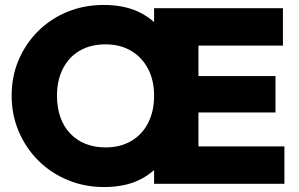

<svg xmlns="http://www.w3.org/2000/svg" viewBox="-20 -742 1206 775"><path d="M400 13Q322 13 254 -15Q186 -43 135.5 -93Q85 -143 56 -210.5Q27 -278 27 -356Q27 -434 55.5 -500.5Q84 -567 134.5 -617Q185 -667 252.5 -694.5Q320 -722 398 -722Q480 -722 538.5 -694.5Q597 -667 635 -617Q673 -567 691.5 -500Q710 -433 710 -355Q710 -277 691.5 -210Q673 -143 635.5 -92.5Q598 -42 539.5 -14.5Q481 13 400 13ZM406 -147Q466 -147 510 -173Q554 -199 578 -246Q602 -293 602 -356Q602 -418 577.5 -464.5Q553 -511 509 -537Q465 -563 406 -563Q346 -563 302 -537.5Q258 -512 234 -465Q210 -418 210 -356Q210 -308 223.5 -269.5Q237 -231 263 -203.5Q289 -176 325 -161.5Q361 -147 406 -147ZM602 0V-709H781V0ZM743 0V-151H1128V0ZM743 -288V-435H1092V-288ZM743 -558V-709H1122V-558Z"/></svg>

Font: Outfit ExtraBold
Style: Regular
Weight: 800
Designer: Rodrigo Fuenzalida
Foundry: fragTYPE
Version: Version 1.100;gftools[0.9.27]